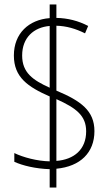

<svg xmlns="http://www.w3.org/2000/svg" viewBox="-20 -780 492 858"><path d="M202 -24V58H232V-26C339 -36 402 -98 402 -194C402 -285 342 -329 232 -375V-665C276 -664 318 -652 360 -631L374 -664C330 -687 283 -699 232 -700V-760H202V-699C109 -692 42 -631 42 -532C42 -435 104 -392 202 -349V-59C146 -60 83 -77 44 -96V-57C81 -40 139 -26 202 -24ZM202 -664V-388C127 -422 79 -455 79 -532C79 -612 131 -658 202 -664ZM232 -61V-337C321 -297 365 -263 365 -193C365 -112 311 -67 232 -61Z"/></svg>

Font: Noto Sans Malayalam Condensed ExtraLight
Style: Regular
Weight: 200
Width: 3
Designer: Jelle Bosma - Monotype Design Team
Foundry: Monotype Imaging Inc.
Version: Version 2.104